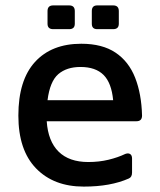

<svg xmlns="http://www.w3.org/2000/svg" viewBox="-20 -676 593 711"><path d="M290 15Q179 15 113.5 -52.5Q48 -120 48 -248Q48 -379 109.5 -446.5Q171 -514 281 -514Q359 -514 408 -481Q457 -448 480.5 -388Q504 -328 506 -248Q506 -227 485 -227H153Q158 -153 197 -114.5Q236 -76 307 -76Q347 -76 382 -84.5Q417 -93 444 -106Q455 -110 462 -105.5Q469 -101 469 -89V-37Q469 -20 457 -15Q423 0 381.5 7.5Q340 15 290 15ZM278 -428Q227 -428 196 -401.5Q165 -375 156 -305H399Q393 -369 363.5 -398.5Q334 -428 278 -428ZM340 -568Q320 -568 320 -588V-635Q320 -656 340 -656H399Q420 -656 420 -635V-588Q420 -568 399 -568ZM177 -568Q156 -568 156 -588V-635Q156 -656 177 -656H236Q257 -656 257 -635V-588Q257 -568 236 -568Z"/></svg>

Font: Pitagon Sans Medium
Style: Regular
Weight: 500
Designer: Travis Tran
Foundry: Pitagon
Version: Version 1.001; ttfautohint (v1.8.4.7-5d5b);gftools[0.9.26]